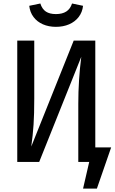

<svg xmlns="http://www.w3.org/2000/svg" viewBox="-20 -943 667 1118"><path d="M150.3 -909.2 214.9 -922.6Q225.1 -890.3 247.2 -875.6Q269.2 -861 305.6 -861Q342.6 -861 365.9 -875.9Q389.2 -890.8 399.5 -922.6L463.6 -909.2Q459.5 -871.8 438.2 -844.1Q416.9 -816.4 382.6 -801.5Q348.2 -786.7 305.6 -786.7Q263.6 -786.7 229.7 -801.5Q195.9 -816.4 175.1 -844.1Q154.4 -871.8 150.3 -909.2ZM534.9 -84.6H627.2L544.1 155.4H463.6L499.5 0H435.9V-337.9Q435.9 -475.9 453.3 -612.3L208.2 0H80.5V-706.7H179.5V-368.7Q179.5 -278.5 175.4 -217.2Q171.3 -155.9 162.1 -89.7L409.2 -706.7H534.9Z"/></svg>

Font: Fira Code Fixed Retina
Style: Regular
Weight: 450
Monospace: yes
Designer: Carrois Corporate, Edenspiekermann AG, Nikita Prokopov
Foundry: Carrois Corporate, Edenspiekermann AG, Nikita Prokopov
Version: Version 5.002